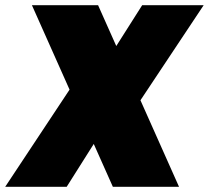

<svg xmlns="http://www.w3.org/2000/svg" viewBox="-53 -720 805 740"><path d="M70 -700H325L637 0H382ZM228 -394 403 -315 204 0H-33ZM297 -388 495 -700H732L472 -309Z"/></svg>

Font: Pathway Extreme Condensed Black
Style: Italic
Weight: 900
Width: 3
Italic angle: -8°
Version: Version 1.001;gftools[0.9.26]